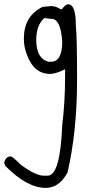

<svg xmlns="http://www.w3.org/2000/svg" viewBox="-101 -371 414 923"><path d="M226.6 -350.6Q263.7 -350.6 263.7 -247.1Q269.5 -190.4 269.5 11.7Q269.5 260.7 223.6 458Q184.6 532.2 118.2 532.2Q29.3 532.2 -75.2 426.8L-81.1 412.1Q-74.2 380.9 -49.8 380.9Q-41 380.9 -1 420.9Q70.3 473.6 109.4 473.6H127.9Q188.5 473.6 198.2 230.5Q211.9 120.1 211.9 -3.9V-38.1Q166 -15.6 140.6 -15.6Q60.5 -15.6 27.3 -111.3Q13.7 -146.5 13.7 -185.5Q13.7 -293.9 103.5 -337.9L144.5 -341.8Q167 -341.8 189.5 -327.1H196.3Q214.8 -350.6 226.6 -350.6ZM112.3 -284.2Q73.2 -250 73.2 -179.7Q73.2 -89.8 131.8 -74.2H144.5Q198.2 -74.2 198.2 -172.9Q190.4 -280.3 146.5 -280.3Z"/></svg>

Font: Sue Ellen Francisco 
Style: Regular
Weight: 400
Designer: Kimberly Geswein
Foundry: Kimberly Geswein
Version: Version 1.002 2007